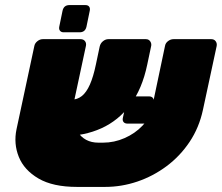

<svg xmlns="http://www.w3.org/2000/svg" viewBox="-20 -725 872 755"><path d="M385 -164Q429 -164 470 -182Q511 -200 540 -230.5Q569 -261 577 -298L629 -545Q631 -556 641 -563.5Q651 -571 662 -571H811Q822 -571 828 -563Q834 -555 832 -544L778 -293Q763 -223 725.5 -167Q688 -111 635 -71.5Q582 -32 520 -11Q458 10 393 10H283Q188 10 131.5 -23Q75 -56 54 -108Q33 -160 45 -217L115 -544Q117 -555 127 -563Q137 -571 148 -571H297Q308 -571 314 -563.5Q320 -556 318 -545L273 -335Q256 -253 284 -208.5Q312 -164 367 -164ZM229 -190 260 -333Q284 -333 302 -347.5Q320 -362 333.5 -392.5Q347 -423 357 -471L372 -542Q375 -555 385 -563Q395 -571 406 -571H554Q565 -571 571 -562Q577 -553 574 -542L559 -471Q539 -375 492.5 -313Q446 -251 378.5 -220.5Q311 -190 229 -190ZM481 -239Q471 -239 466 -245Q461 -251 463 -261L477 -324Q480 -346 503 -346H566Q576 -346 581 -340Q586 -334 584 -324L570 -261Q565 -239 544 -239ZM230 -598Q221 -598 216 -604Q211 -610 213 -620L226 -683Q231 -705 253 -705H316Q326 -705 330.5 -699Q335 -693 333 -683L320 -620Q315 -598 293 -598Z"/></svg>

Font: Rubik Black
Style: Italic
Weight: 900
Italic angle: -12°
Designer: Hubert and Fischer
Foundry: Hubert and Fischer
Version: Version 2.300;gftools[0.9.30]